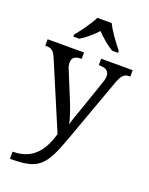

<svg xmlns="http://www.w3.org/2000/svg" viewBox="-181 -858 926 1190"><g transform="rotate(20 282.5 -263.0)"><path d="M148 -606H187C225 -628 265 -664 295 -696C325 -664 366 -628 404 -606H443V-619C412 -657 364 -721 343 -766H248C227 -721 179 -657 148 -619ZM38 240H47C224 240 264 198 334 4L486 -416C509 -480 523 -494 562 -494H565V-536H357V-494H360C404 -494 426 -479 426 -445C426 -434 423 -418 417 -402L350 -207C336 -167 319 -124 310 -86C304 -119 281 -185 262 -231L189 -409C183 -424 181 -435 181 -446C181 -479 201 -494 241 -494H244V-536H4V-494H7C46 -494 60 -482 78 -441L263 -4C230 108 173 193 38 193Z"/></g></svg>

Font: Noto Serif Thai
Style: Regular
Weight: 400
Designer: Monotype Design Team
Foundry: Monotype Imaging Inc.
Version: Version 1.901